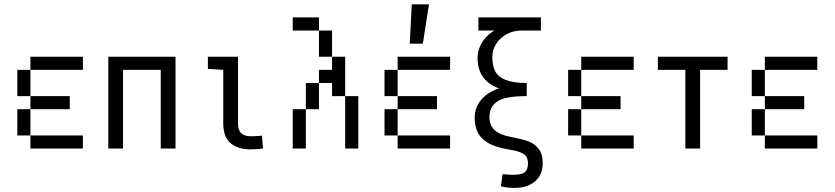

<svg xmlns="http://www.w3.org/2000/svg" viewBox="-20 -708 3978 915"><path d="M312.5 -62.5V0H250V-62.5ZM250 -62.5V0H187.5V-62.5ZM187.5 -62.5V0H125V-62.5ZM125 -125V-62.5H62.5V-125ZM125 -187.5V-125H62.5V-187.5ZM125 -312.5V-250H62.5V-312.5ZM125 -375V-312.5H62.5V-375ZM187.5 -437.5V-375H125V-437.5ZM250 -437.5V-375H187.5V-437.5ZM312.5 -437.5V-375H250V-437.5ZM187.5 -250V-187.5H125V-250ZM250 -250V-187.5H187.5V-250ZM312.5 -250V-187.5H250V-250ZM375 -437.5V-375H312.5V-437.5ZM375 -62.5V0H312.5V-62.5Z M746.1 0V-375H566.4V0H496.1V-437.5H816.4V0Z M1114.3 -437.5V-116.2Q1114.3 -88.9 1128.9 -73.7Q1143.6 -58.6 1175.8 -58.6Q1199.2 -58.6 1228.5 -61.5L1233.4 0Q1203.1 3.9 1172.9 3.9Q1114.3 3.9 1079.1 -25.4Q1043.9 -54.7 1043.9 -121.1V-375L970.7 -379.9V-437.5Z M1437.5 -62.5V0H1375V-62.5ZM1437.5 -125V-62.5H1375V-125ZM1437.5 -187.5V-125H1375V-187.5ZM1500 -312.5V-250H1437.5V-312.5ZM1687.5 -125V-62.5H1625V-125ZM1687.5 -187.5V-125H1625V-187.5ZM1687.5 -250V-187.5H1625V-250ZM1625 -312.5V-250H1562.5V-312.5ZM1625 -375V-312.5H1562.5V-375ZM1437.5 -625V-562.5H1375V-625ZM1625 -437.5V-375H1562.5V-437.5ZM1562.5 -562.5V-500H1500V-562.5ZM1500 -625V-562.5H1437.5V-625ZM1562.5 -500V-437.5H1500V-500ZM1562.5 -375V-312.5H1500V-375ZM1500 -250V-187.5H1437.5V-250ZM1687.5 -62.5V0H1625V-62.5Z M2062.5 -62.5V0H2000V-62.5ZM2000 -62.5V0H1937.5V-62.5ZM1937.5 -62.5V0H1875V-62.5ZM1875 -125V-62.5H1812.5V-125ZM1875 -187.5V-125H1812.5V-187.5ZM1875 -312.5V-250H1812.5V-312.5ZM1875 -375V-312.5H1812.5V-375ZM1937.5 -437.5V-375H1875V-437.5ZM2000 -437.5V-375H1937.5V-437.5ZM2062.5 -437.5V-375H2000V-437.5ZM1937.5 -250V-187.5H1875V-250ZM2000 -250V-187.5H1937.5V-250ZM2062.5 -250V-187.5H2000V-250ZM2125 -437.5V-375H2062.5V-437.5ZM2125 -62.5V0H2062.5V-62.5ZM2024.4 -687.5 1995.1 -500H1932.6L1942.4 -687.5Z M2557.6 -625V-562.5H2259.8V-625ZM2312.5 -150.4Q2312.5 -111.3 2337.4 -87.9Q2362.3 -64.5 2418 -54.7Q2465.8 -45.9 2496.1 -35.2Q2526.4 -24.4 2546.4 0.5Q2566.4 25.4 2566.4 69.3Q2566.4 125 2529.8 156.2Q2493.2 187.5 2431.6 187.5Q2395.5 187.5 2367.2 179.7L2375 122.1Q2407.2 125 2427.7 125Q2465.8 125 2481 112.3Q2496.1 99.6 2496.1 72.3Q2496.1 49.8 2487.8 37.6Q2479.5 25.4 2457.5 17.1Q2435.5 8.8 2392.6 2Q2317.4 -10.7 2279.8 -46.4Q2242.2 -82 2242.2 -145.5Q2242.2 -193.4 2269.5 -228Q2296.9 -262.7 2341.3 -280.8Q2385.7 -298.8 2437.5 -298.8V-275.4Q2352.5 -275.4 2304.2 -316.9Q2255.9 -358.4 2255.9 -429.7Q2255.9 -473.6 2280.8 -511.2Q2305.7 -548.8 2353 -571.3Q2400.4 -593.8 2465.8 -593.8V-562.5Q2426.8 -562.5 2394.5 -544.9Q2362.3 -527.3 2344.2 -498.5Q2326.2 -469.7 2326.2 -435.5Q2326.2 -394.5 2340.3 -367.7Q2354.5 -340.8 2390.6 -326.7Q2426.8 -312.5 2490.2 -312.5V-250Q2387.7 -250 2350.1 -224.6Q2312.5 -199.2 2312.5 -150.4Z M2937.5 -62.5V0H2875V-62.5ZM2875 -62.5V0H2812.5V-62.5ZM2812.5 -62.5V0H2750V-62.5ZM2750 -125V-62.5H2687.5V-125ZM2750 -187.5V-125H2687.5V-187.5ZM2750 -312.5V-250H2687.5V-312.5ZM2750 -375V-312.5H2687.5V-375ZM2812.5 -437.5V-375H2750V-437.5ZM2875 -437.5V-375H2812.5V-437.5ZM2937.5 -437.5V-375H2875V-437.5ZM2812.5 -250V-187.5H2750V-250ZM2875 -250V-187.5H2812.5V-250ZM2937.5 -250V-187.5H2875V-250ZM3000 -437.5V-375H2937.5V-437.5ZM3000 -62.5V0H2937.5V-62.5Z M3316.4 -375V0H3246.1V-375H3115.2V-437.5H3447.3V-375Z M3812.5 -62.5V0H3750V-62.5ZM3750 -62.5V0H3687.5V-62.5ZM3687.5 -62.5V0H3625V-62.5ZM3625 -125V-62.5H3562.5V-125ZM3625 -187.5V-125H3562.5V-187.5ZM3625 -312.5V-250H3562.5V-312.5ZM3625 -375V-312.5H3562.5V-375ZM3687.5 -437.5V-375H3625V-437.5ZM3750 -437.5V-375H3687.5V-437.5ZM3812.5 -437.5V-375H3750V-437.5ZM3687.5 -250V-187.5H3625V-250ZM3750 -250V-187.5H3687.5V-250ZM3812.5 -250V-187.5H3750V-250ZM3875 -437.5V-375H3812.5V-437.5ZM3875 -62.5V0H3812.5V-62.5Z"/></svg>

Font: Sudo Var
Style: Regular
Weight: 400
Monospace: yes
Designer: Jens Kutilek
Foundry: Jens Kutilek
Version: Version 0.065;FEAKit 1.0